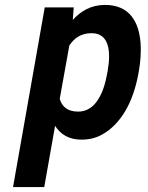

<svg xmlns="http://www.w3.org/2000/svg" viewBox="-20 -558 603 781"><path d="M276 -477 280 -528H162L33 203H160L204 -46C225 -14 257 10 311 10C341 10 369 4 394 -10C470 -51 522 -141 543 -259L545 -270C552 -310 554 -347 552 -380C546 -469 507 -538 407 -538C350 -538 309 -513 276 -477ZM298 -104C255 -104 232 -124 223 -156L262 -373C283 -404 310 -423 353 -423C424 -423 432 -349 418 -270L416 -259C402 -180 369 -104 298 -104Z"/></svg>

Font: Asimov
Style: NarIt
Weight: 500
Designer: Google
Version: Version 2.000980; 2014